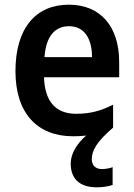

<svg xmlns="http://www.w3.org/2000/svg" viewBox="-20 -572 572 820"><path d="M372 108C372 72 391 35 463 -27V-125C410 -98 364 -86 305 -86C217 -86 171 -140 168 -242H489V-307C489 -458 410 -552 274 -552C133 -552 46 -452 46 -268C46 -89 139 10 292 10C313 10 331 9 348 7C308 42 282 84 282 127C282 191 320 228 393 228C420 228 442 224 461 218V142C450 146 433 150 415 150C389 150 372 135 372 108ZM275 -460C341 -460 373 -406 373 -328H170C176 -416 214 -460 275 -460Z"/></svg>

Font: Noto Sans Thai Looped SemiCondensed SemiBold
Style: Regular
Weight: 600
Width: 4
Designer: Sasikarn Vongin, Ben Mitchell
Foundry: The Fontpad Ltd
Version: Version 1.001